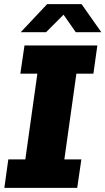

<svg xmlns="http://www.w3.org/2000/svg" viewBox="-20 -905 508 925"><path d="M1 0 20 -137H102L160 -550H78L98 -686H449L430 -550H348L290 -137H372L352 0ZM80 -750 207 -885H373L468 -750H345L273 -853H305L202 -750Z"/></svg>

Font: Chivo Medium ExtraBold
Style: Italic
Weight: 800
Italic angle: -8.05°
Version: Version 2.002